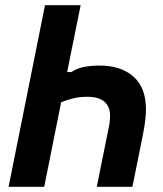

<svg xmlns="http://www.w3.org/2000/svg" viewBox="-20 -718 628 738"><path d="M13 0 153 -698H290L238 -441H254Q275 -455 302 -460.5Q329 -466 362 -466Q445 -466 493 -423.5Q541 -381 541 -298Q541 -279 538.5 -257.5Q536 -236 531 -209L489 0H352L395 -213Q400 -234 401.5 -248Q403 -262 403 -274Q403 -309 381 -327.5Q359 -346 315 -346Q286 -346 261.5 -340Q237 -334 215 -325L150 0Z"/></svg>

Font: IBM Plex Sans Condensed
Style: Bold Italic
Weight: 700
Width: 3
Italic angle: -11.31°
Designer: Mike Abbink, Paul van der Laan, Pieter van Rosmalen
Foundry: Bold Monday
Version: Version 3.201